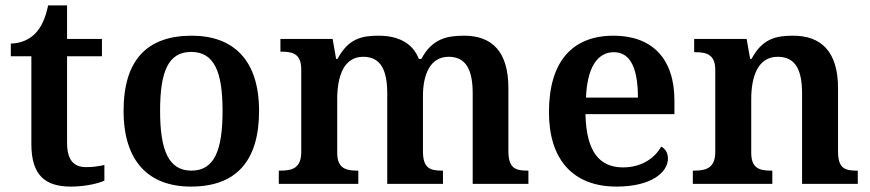

<svg xmlns="http://www.w3.org/2000/svg" viewBox="-20 -680 3219 710"><path d="M242 10C299 10 347 -3 366 -12V-70C345 -65 323 -62 298 -62C251 -62 228 -90 228 -153V-472H357V-536H228V-660H158C148 -613 133 -580 112 -558C91 -535 57 -519 20 -519V-472H96V-147C96 -31 148 10 242 10Z M686 10C851 10 938 -82 938 -270C938 -457 844 -548 689 -548C523 -548 437 -457 437 -270C437 -82 531 10 686 10ZM688 -49C603 -49 572 -125 572 -270C572 -415 602 -488 687 -488C772 -488 803 -415 803 -270C803 -125 773 -49 688 -49Z M1011 0H1305V-49H1302C1258 -49 1227 -58 1227 -115V-313C1227 -396 1250 -470 1323 -470C1388 -470 1412 -421 1412 -334V0H1618V-49H1615C1570 -49 1544 -58 1544 -121V-325C1544 -403 1570 -470 1639 -470C1704 -470 1728 -421 1728 -334V0H1934V-49H1931C1886 -49 1860 -58 1860 -121V-354C1860 -490 1799 -548 1696 -548C1633 -548 1578 -537 1538 -462H1529C1505 -523 1450 -548 1380 -548C1317 -548 1268 -537 1228 -462H1223L1210 -536H1017V-489H1020C1064 -489 1094 -480 1094 -423V-119C1094 -58 1061 -49 1016 -49H1011Z M2260 10C2389 10 2450 -43 2450 -94C2450 -115 2440 -130 2425 -138C2402 -96 2353 -61 2284 -61C2196 -61 2148 -120 2145 -258H2474V-308C2474 -466 2389 -548 2249 -548C2096 -548 2010 -452 2010 -265C2010 -91 2098 10 2260 10ZM2339 -319H2147C2151 -428 2188 -487 2250 -487C2314 -487 2339 -422 2339 -319Z M2542 0H2836V-49H2832C2788 -49 2758 -58 2758 -115V-313C2758 -396 2782 -470 2856 -470C2922 -470 2946 -421 2946 -334V0H3152V-49H3148C3103 -49 3079 -58 3079 -121V-354C3079 -490 3016 -548 2913 -548C2849 -548 2799 -537 2759 -462H2754L2741 -536H2547V-487H2550C2594 -487 2625 -478 2625 -421V-119C2625 -58 2591 -49 2546 -49H2542Z"/></svg>

Font: Noto Serif Oriya SemiBold
Style: Regular
Weight: 600
Designer: David Williams
Foundry: Google LLC, David Williams
Version: Version 1.051